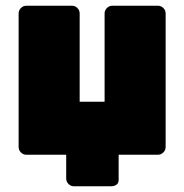

<svg xmlns="http://www.w3.org/2000/svg" viewBox="-20 -540 643 670"><path d="M394 88Q394 99 386.5 104.5Q379 110 367 110H238Q227 110 219 102Q211 94 211 83V0H72Q61 0 53 -8Q45 -16 45 -27V-493Q45 -504 53 -512Q61 -520 72 -520H231Q242 -520 250 -512Q258 -504 258 -493V-185H345V-493Q345 -504 353 -512Q361 -520 372 -520H531Q542 -520 550 -512Q558 -504 558 -493V-27Q558 -16 550 -8Q542 0 531 0H394Z"/></svg>

Font: Rubik
Style: Regular
Weight: 900
Designer: Hubert & Fischer
Foundry: Hubert & Fischer
Version: Version 1.100